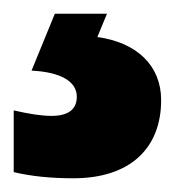

<svg xmlns="http://www.w3.org/2000/svg" viewBox="-56 -20 255 280"><path d="M179 126C179 76 144 42 86 34L100 0H24L-10 83C31 85 56 98 56 121C56 140 43 149 19 149C4 149 -14 146 -36 141V231C-11 237 18 240 51 240C134 240 179 196 179 126Z"/></svg>

Font: Noto Sans Hebrew ExtraCondensed Black
Style: Regular
Weight: 900
Width: 2
Designer: Monotype Design Team
Foundry: Monotype Imaging Inc.
Version: Version 2.004